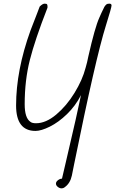

<svg xmlns="http://www.w3.org/2000/svg" viewBox="-20 -990 630 1050"><path d="M286 14Q286 4 297 -4.5Q308 -13 319 -13L340 -103Q405 -380 423 -470Q393 -411 346.5 -366Q300 -321 252.5 -297.5Q205 -274 174 -274Q68 -274 68 -413Q68 -605 147 -824L183 -917Q189 -934 197 -954Q213 -970 224 -970Q235 -970 237.5 -966Q240 -962 240 -951L239 -946Q171 -772 143 -661Q115 -550 115 -420Q115 -345 146 -324Q155 -316 177 -316Q231 -316 287.5 -363.5Q344 -411 387.5 -482Q431 -553 448 -619Q457 -649 463 -681Q499 -840 523 -893Q530 -908 535 -920L551 -953Q557 -962 562 -966Q567 -970 578 -970Q590 -970 590 -960Q590 -949 559 -850Q503 -672 385 -90L373 -30Q364 12 335 33Q327 40 316 40Q306 40 296 32Q286 24 286 14Z"/></svg>

Font: Bad Script
Style: Regular
Weight: 400
Italic angle: -10°
Designer: Roman Shchyukin (Gaslight Type Foundry), Cyreal (Charset Expansion)
Foundry: Gaslight
Version: Version 2.000